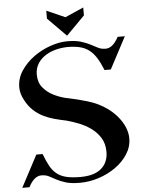

<svg xmlns="http://www.w3.org/2000/svg" viewBox="-61 -997 762 1035"><g transform="rotate(-5 319.5 -479.0)"><path d="M548 -603H514Q498 -643 481 -670Q464 -697 442.5 -713.5Q421 -730 392.5 -737Q364 -744 325 -744Q286 -743 253.5 -733Q221 -723 197.5 -705.5Q174 -688 161 -664Q148 -640 148 -611Q148 -568 170.5 -540.5Q193 -513 225 -496.5Q257 -480 292 -471.5Q327 -463 353 -458Q381 -451 409.5 -442.5Q438 -434 465 -421Q492 -408 517 -389.5Q542 -371 564 -346Q590 -315 602.5 -284.5Q615 -254 615 -225Q615 -179 589.5 -139.5Q564 -100 523 -71Q482 -42 431.5 -25.5Q381 -9 330 -9Q282 -9 253 -18Q224 -27 203.5 -38Q183 -49 166 -58Q149 -67 125 -67Q105 -67 87.5 -52Q70 -37 56 -9H17L108 -181H142Q157 -141 172 -114Q187 -87 208.5 -70.5Q230 -54 260 -47Q290 -40 335 -40Q410 -40 448 -73Q486 -106 486 -163Q486 -208 466 -239.5Q446 -271 416 -292.5Q386 -314 351.5 -327.5Q317 -341 287 -349Q253 -356 221.5 -364.5Q190 -373 162 -387Q134 -401 110 -423Q86 -445 68 -479Q48 -515 48 -550Q48 -599 76 -640.5Q104 -682 146 -712Q188 -742 236.5 -758.5Q285 -775 326 -775Q372 -775 401 -766Q430 -757 451 -746Q472 -735 489.5 -726Q507 -717 531 -717Q569 -717 600 -775H639ZM429 -906 329 -805 229 -906V-949L329 -905L429 -949Z"/></g></svg>

Font: CatShop
Style: Regular
Weight: 400
Designer: Peter Wiegel
Foundry: Peter Wiegel
Version: Version 1.000 2009 initial release